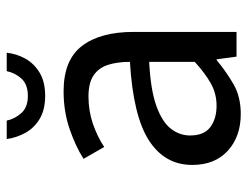

<svg xmlns="http://www.w3.org/2000/svg" viewBox="-100 -602 715 554"><g transform="rotate(-90 257.0 -325.5)"><path d="M204.6 12.2Q139.6 12.2 98.6 -25.1Q57.6 -62.5 57.6 -127.9Q57.6 -207 128.2 -252.7Q198.7 -298.3 355 -307.6Q355 -343.8 346.4 -370.6Q337.9 -397.5 316.2 -412.4Q294.4 -427.2 255.4 -427.2Q213.4 -427.2 176 -414.3Q138.7 -401.4 109.4 -381.8L75.2 -441.4Q109.9 -463.9 160.6 -481.4Q211.4 -499 270 -499Q360.4 -499 400.9 -446Q441.4 -393.1 441.4 -297.4V0H370.1L362.3 -57.6H360.4Q325.7 -28.8 289.8 -8.3Q253.9 12.2 204.6 12.2ZM228.5 -57.6Q263.2 -57.6 292.5 -74Q321.8 -90.3 355 -120.6V-252Q273.9 -248 227.5 -231.2Q181.2 -214.4 161.9 -189.2Q142.6 -164.1 142.6 -133.8Q142.6 -93.8 166.7 -75.7Q190.9 -57.6 228.5 -57.6ZM256.8 -552.2Q216.8 -552.2 190.4 -568.1Q164.1 -584 150.1 -609.4Q136.2 -634.8 132.3 -663.1H185.5Q190.4 -639.6 207.3 -620.8Q224.1 -602.1 256.8 -602.1Q290 -602.1 306.9 -620.8Q323.7 -639.6 328.1 -663.1H381.3Q378.4 -634.8 364.3 -609.4Q350.1 -584 323.7 -568.1Q297.4 -552.2 256.8 -552.2Z"/></g></svg>

Font: Varta Medium
Style: Regular
Weight: 500
Designer: Joana Correia, Viktoriya Grabowska, Eben Sorkin
Foundry: Sorkin Type Co.
Version: Version 1.004